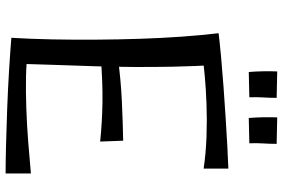

<svg xmlns="http://www.w3.org/2000/svg" viewBox="-178 -802 985 668"><g transform="rotate(90 314.0 -467.5)"><path d="M111 -15Q115 -81 116.5 -155.5Q118 -230 117.5 -308Q117 -386 114.5 -462Q112 -538 107 -608Q102 -678 95 -736L205 -739Q210 -653 211.5 -579Q213 -505 212.5 -438Q212 -371 210 -306Q208 -241 205.5 -173Q203 -105 201 -28ZM583 5Q544 5 484.5 3.5Q425 2 357.5 -0.5Q290 -3 225 -7Q160 -11 111 -15L155 -73Q195 -67 246.5 -66Q298 -65 355.5 -67Q413 -69 471 -73.5Q529 -78 583 -83ZM472 -324Q404 -331 335 -332Q266 -333 176 -326V-385Q256 -396 332 -399.5Q408 -403 469 -404ZM566 -684Q512 -692 454 -694Q396 -696 342 -694Q288 -692 244.5 -688Q201 -684 176 -681L95 -736Q127 -740 175.5 -744.5Q224 -749 279 -753Q334 -757 388.5 -760.5Q443 -764 489.5 -766.5Q536 -769 566 -770ZM230 -841Q228 -864 227.5 -891Q227 -918 228 -940L320 -938Q320 -913 318.5 -891Q317 -869 318 -843ZM390 -841Q388 -864 387.5 -891Q387 -918 388 -940L480 -938Q480 -913 478.5 -891Q477 -869 478 -843Z"/></g></svg>

Font: Marhey Light
Style: Regular
Weight: 300
Designer: Nur Syamsi & Bustanul Arifin
Foundry: Namelatype
Version: Version 1.000